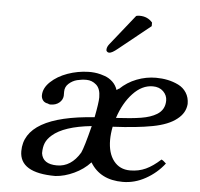

<svg xmlns="http://www.w3.org/2000/svg" viewBox="-51 -746 842 808"><g transform="rotate(5 370.0 -341.5)"><path d="M312 -98.1Q323.2 -121.6 346.2 -212.9Q229.5 -200.7 181.2 -158.2Q162.6 -142.1 155.3 -124.5Q147.9 -106.9 147.9 -81.1Q154.3 -35.2 214.8 -35.2Q274.4 -35.2 312 -98.1ZM587.9 -401.9Q542.5 -401.9 504.2 -361.1Q465.8 -320.3 444.8 -255.9Q509.3 -259.3 550 -265.9Q590.8 -272.5 616.2 -288.1Q648.9 -308.1 648.9 -347.2Q648.9 -369.1 632.3 -385.5Q615.7 -401.9 587.9 -401.9ZM307.1 -404.8Q286.6 -404.8 267.6 -399.9Q248.5 -395 233.2 -381.3Q217.8 -367.7 217.8 -347.2V-329.1Q216.3 -312 201.9 -300Q187.5 -288.1 165 -288.1Q157.7 -288.1 154.8 -291Q140.1 -293 133.1 -302.2Q126 -311.5 126 -323.2Q126 -354 154.3 -380.9Q182.6 -407.7 225.3 -422.9Q268.1 -438 313 -439H324.2Q337.4 -438.5 350.6 -436.3Q363.8 -434.1 382.1 -427.7Q400.4 -421.4 415.3 -407.5Q430.2 -393.6 437 -373Q439 -375 444.8 -378.9H446.8Q477.1 -408.2 516.8 -423.6Q556.6 -439 598.1 -439Q624 -439 647.7 -434.1Q671.4 -429.2 692.9 -418.7Q714.4 -408.2 727.3 -388.2Q740.2 -368.2 740.2 -340.8Q737.3 -302.2 703.1 -275.9Q668.5 -248 602.1 -235.4Q535.6 -222.7 434.1 -217.8Q428.2 -187.5 428.2 -162.1Q428.2 -106 453.6 -73.5Q479 -41 522.9 -41Q559.1 -41 589.1 -54.9Q619.1 -68.8 650.9 -98.1Q658.7 -95.2 670.9 -83Q638.7 -41.5 592.5 -15.9Q546.4 9.8 496.1 9.8Q401.4 9.8 358.9 -60.1H357.9Q330.6 -30.3 290.5 -11.5Q250.5 7.3 211.9 9.8Q60.1 9.8 60.1 -82Q60.1 -231 355 -251Q367.2 -313.5 367.2 -335.9Q367.2 -372.6 348.9 -388.7Q330.6 -404.8 307.1 -404.8ZM390.1 -563 492.2 -690.9Q498 -692.9 506.8 -692.9Q540.5 -692.9 561 -668.9V-653.8L426.8 -545.9Q403.8 -526.9 392.1 -526.9Q386.7 -526.9 382.8 -530.8Q378.9 -534.7 379.9 -539.1Q379.9 -550.3 390.1 -563Z"/></g></svg>

Font: Common Serif Medium
Style: Italic
Weight: 500
Italic angle: -12°
Designer: Philipp H. Poll, Khaled Hosny
Foundry: Stefan Peev, Context Ltd.
Version: Version 1.026